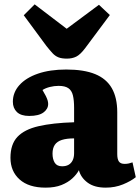

<svg xmlns="http://www.w3.org/2000/svg" viewBox="-20 -847 643 881"><path d="M189 14Q112 14 70 -23.5Q28 -61 28 -123Q28 -185 60 -219Q92 -253 157 -268Q222 -283 320 -286V-352Q320 -387 314.5 -409.5Q309 -432 293.5 -442.5Q278 -453 249 -453Q229 -453 209 -448Q189 -443 175 -434Q184 -419 190 -407Q196 -395 198.5 -386.5Q201 -378 201 -370Q201 -347 179.5 -331Q158 -315 114 -315Q76 -315 57.5 -333Q39 -351 39 -380Q39 -423 69 -456.5Q99 -490 154 -509Q209 -528 284 -528Q365 -528 416.5 -507Q468 -486 493 -442.5Q518 -399 518 -332V-140Q518 -117 525.5 -106Q533 -95 552 -95Q562 -95 571 -97Q580 -99 588 -102L603 -34Q581 -16 544.5 -1Q508 14 465 14Q413 14 382 -9Q351 -32 342 -66Q332 -47 312 -28.5Q292 -10 262 2Q232 14 189 14ZM265 -84Q283 -84 295 -91Q307 -98 313.5 -111.5Q320 -125 320 -144V-212Q286 -212 264 -205Q242 -198 231.5 -182.5Q221 -167 221 -142Q221 -117 231 -100.5Q241 -84 265 -84ZM287 -578Q263 -578 248 -584Q233 -590 221 -603Q209 -616 193 -636L89 -777L139 -827L286 -715L434 -825L484 -778L370 -625Q348 -596 329.5 -587Q311 -578 287 -578Z"/></svg>

Font: Literata ExtraBold
Style: Regular
Weight: 800
Designer: Latin by Veronika Burian and Jose Scaglione. Greek by Irene Vlachou. Cyrillic by Vera Evstafieva.
Foundry: TypeTogether
Version: Version 3.103;gftools[0.9.29]